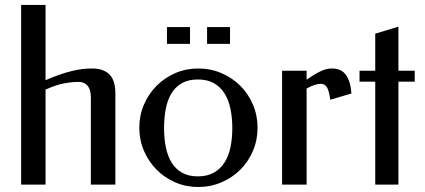

<svg xmlns="http://www.w3.org/2000/svg" viewBox="-20 -746 1718 776"><path d="M164.1 -421.9Q195.3 -435.5 221.7 -444.6Q248 -453.6 271 -459.2Q293.9 -464.8 313.7 -467Q333.5 -469.2 352.1 -469.2Q397.9 -469.2 422.1 -445.3Q446.3 -421.4 446.3 -368.2V0H347.2V-353Q347.2 -363.8 345 -375Q342.8 -386.2 337.2 -395Q331.5 -403.8 321.5 -409.4Q311.5 -415 296.4 -415Q271.5 -415 238.5 -408.9Q205.6 -402.8 164.1 -383.8V0H65.4V-726.1H164.1Z M780.8 -469.2Q831.1 -469.2 875 -450.4Q918.9 -431.6 951.4 -399.2Q983.9 -366.7 1002.4 -323Q1021 -279.3 1021 -230Q1021 -180.2 1002.4 -136.5Q983.9 -92.8 951.4 -60.3Q918.9 -27.8 875 -9Q831.1 9.8 780.8 9.8Q731.4 9.8 688.2 -9Q645 -27.8 612.8 -60.3Q580.6 -92.8 561.8 -136.5Q543 -180.2 543 -230Q543 -279.3 561.8 -323Q580.6 -366.7 612.8 -399.2Q645 -431.6 688.2 -450.4Q731.4 -469.2 780.8 -469.2ZM779.8 -424.8Q741.7 -424.8 715.6 -410.2Q689.5 -395.5 673.3 -369.1Q657.2 -342.8 650.1 -306.6Q643.1 -270.5 643.1 -228Q643.1 -186 650.4 -150.4Q657.7 -114.7 673.8 -88.6Q689.9 -62.5 716.1 -47.9Q742.2 -33.2 779.8 -33.2Q817.4 -33.2 843.8 -47.9Q870.1 -62.5 887 -88.6Q903.8 -114.7 911.4 -150.4Q918.9 -186 918.9 -228Q918.9 -270.5 911.4 -306.6Q903.8 -342.8 887 -369.1Q870.1 -395.5 843.8 -410.2Q817.4 -424.8 779.8 -424.8ZM748 -568.8H654.8V-636.7H748ZM909.7 -568.8H816.9V-636.7H909.7Z M1219.2 -423.8Q1238.8 -437.5 1253.7 -446.3Q1268.6 -455.1 1280.3 -460.2Q1292 -465.3 1302 -467.3Q1312 -469.2 1321.8 -469.2Q1359.9 -469.2 1378.4 -442.9Q1397 -416.5 1400.4 -368.2L1314.9 -342.8Q1310.1 -377.9 1301.8 -392.6Q1293.5 -407.2 1275.9 -407.2Q1265.6 -407.2 1251.7 -402.8Q1237.8 -398.4 1219.2 -388.2V0H1120.1V-460H1219.2Z M1656.2 -416H1590.3V0H1496.6V-416H1433.1V-460H1496.6V-609.9L1590.3 -638.2V-460H1656.2Z"/></svg>

Font: Federo
Style: Regular
Weight: 400
Designer: Olexa M. Volochay | Cyreal.org
Foundry: Olexa M. Volochay | Cyreal.org
Version: Version 1.000